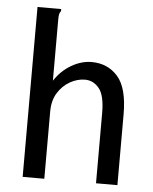

<svg xmlns="http://www.w3.org/2000/svg" viewBox="-50 -709 600 751"><g transform="rotate(5 250.0 -333.5)"><path d="M67 -667H160V-659Q155 -653 153.5 -646Q152 -639 152 -622V-385Q178 -425 217.5 -448Q257 -471 297 -471Q360 -471 399.5 -426.5Q439 -382 439 -278V0H355V-276Q355 -345 332.5 -372.5Q310 -400 277 -400Q247 -400 218 -383.5Q189 -367 170.5 -337Q152 -307 152 -264V0H67Z"/></g></svg>

Font: Inconsolata Medium
Style: Regular
Weight: 500
Monospace: yes
Designer: Raph Levien, Cyreal, Brenton Simpson
Foundry: Raph Levien, Cyreal, Google
Version: Version 3.001; ttfautohint (v1.8.2.53-6de2)